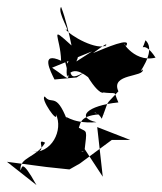

<svg xmlns="http://www.w3.org/2000/svg" viewBox="-53 -955 468 553"><path d="M167 -778C190 -828 130 -802 140 -734C163 -777 212 -718 198 -737C244 -660 256 -699 235 -690C293 -681 270 -699 288 -660C197 -651 165 -616 225 -603C144 -597 131 -633 140 -610C108 -692 96 -651 76 -677C61 -673 116 -594 108 -626C130 -581 96 -510 35 -518C95 -510 44 -560 77 -544C51 -500 3 -503 6 -465C11 -468 6 -505 52 -422L-33 -489L81 -474L147 -467L177 -484L269 -552H322L227 -589L243 -446L188 -530C200 -506 167 -525 190 -517C198 -586 199 -573 174 -587C180 -600 175 -629 263 -626C193 -625 224 -644 240 -613C264 -674 246 -646 288 -692C264 -744 364 -732 358 -755C334 -731 402 -806 366 -839C351 -793 356 -849 395 -789C327 -772 290 -853 310 -822C329 -851 249 -816 215 -802C286 -855 232 -806 254 -825C228 -808 149 -851 135 -872C156 -853 110 -921 123 -935C136 -902 146 -858 153 -824C86 -885 121 -851 123 -780C62 -808 92 -750 104 -726L168 -732L229 -772C124 -702 166 -745 131 -791C153 -706 150 -725 97 -760L212 -807Z"/></svg>

Font: Hussar Lance
Style: Regular
Weight: 700
Foundry: Cannot Into Space Fonts, PlusOne Fonts
Version: Version 2.27